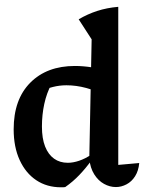

<svg xmlns="http://www.w3.org/2000/svg" viewBox="-20 -786 622 815"><path d="M239 9Q179 9 134 -21Q89 -51 63.5 -106.5Q38 -162 38 -237Q38 -364 108.5 -435Q179 -506 298 -506Q333 -506 371 -500Q409 -494 449 -481L433 -378Q345 -424 262 -424Q233 -424 205 -417Q177 -410 150 -397L198 -428Q178 -391 168 -345Q158 -299 158 -249Q158 -198 171.5 -164Q185 -130 209.5 -112.5Q234 -95 268 -95Q290 -95 315.5 -103.5Q341 -112 368 -130V-105Q345 -73 317.5 -44Q290 -15 257 8Q253 9 248.5 9Q244 9 239 9ZM472 8Q446 8 421.5 -5.5Q397 -19 380 -46Q363 -73 359 -112L369 -619L314 -704Q351 -726 392.5 -739.5Q434 -753 482 -757V-86L571 -94Q568 -61 553.5 -38Q539 -15 517 -3.5Q495 8 472 8ZM411 -765 410 -766H411Z"/></svg>

Font: Piazzolla Thin
Style: Bold
Weight: 700
Version: Version 2.005